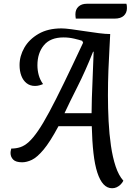

<svg xmlns="http://www.w3.org/2000/svg" viewBox="-20 -841 726 1021"><path d="M576 160Q550 160 530.5 139Q511 118 497.5 76.5Q484 35 477 -27Q470 -89 468 -170H291Q246 -86 211.5 -45Q177 -4 149.5 9Q122 22 98 22Q64 22 50 7.5Q36 -7 36 -27Q36 -35 37.5 -40.5Q39 -46 40 -51Q66 -51 88.5 -58.5Q111 -66 133.5 -86.5Q156 -107 182.5 -145.5Q209 -184 242.5 -246.5Q276 -309 320 -399.5Q364 -490 422 -614L417 -624Q402 -629 374.5 -635.5Q347 -642 318 -642Q248 -642 213.5 -600.5Q179 -559 179 -494Q179 -467 186 -441.5Q193 -416 209 -394Q200 -390 189 -387Q178 -384 166 -384Q140 -384 121.5 -398.5Q103 -413 93.5 -438Q84 -463 84 -495Q84 -543 109.5 -587.5Q135 -632 185 -661Q235 -690 307 -690Q326 -690 359.5 -685.5Q393 -681 432 -675Q471 -669 506.5 -664.5Q542 -660 566 -660Q565 -632 562 -581.5Q559 -531 556.5 -467Q554 -403 554 -333Q554 -265 557.5 -196.5Q561 -128 570 -66Q579 -4 595 44Q611 92 636 120Q630 132 620.5 141Q611 150 600 155Q589 160 576 160ZM323 -239H467Q467 -267 468.5 -319.5Q470 -372 473 -437Q476 -502 478 -566H475Q434 -463 392 -380Q350 -297 323 -239ZM383 -742Q382 -747 381.5 -754Q381 -761 381 -765Q381 -791 397.5 -806Q414 -821 441 -821H652Q654 -816 654.5 -809.5Q655 -803 655 -798Q655 -773 638.5 -757.5Q622 -742 589 -742Z"/></svg>

Font: Sansita Swashed Light
Style: Regular
Weight: 300
Designer: Pablo Cosgaya
Foundry: Omnibus-Type
Version: Version 1.003